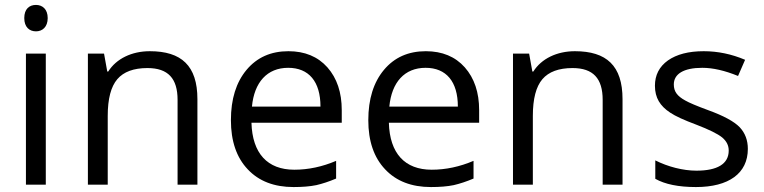

<svg xmlns="http://www.w3.org/2000/svg" viewBox="-20 -754 3120 784"><path d="M167 -535.2H85.9V0H167ZM79.1 -680.2C79.1 -643.6 99.6 -626 127 -626C152.8 -626 174.8 -643.6 174.8 -680.2C174.8 -716.8 152.8 -733.9 127 -733.9C99.6 -733.9 79.1 -717.3 79.1 -680.2Z M786.1 0V-349.1C786.1 -485.8 720.7 -544.9 591.8 -544.9C518.1 -544.9 455.1 -514.6 421.9 -461.9H418L404.8 -535.2H338.9V0H419.9V-280.8C419.9 -350.6 433.1 -400.4 459 -430.7C484.9 -460.9 525.9 -476.1 582 -476.1C666.5 -476.1 705.1 -433.6 705.1 -346.2V0Z M1178.7 9.8C1214.8 9.8 1245.6 7.3 1271.5 2C1296.9 -3.9 1323.7 -12.7 1352.5 -24.9V-97.2C1296.4 -73.2 1239.3 -61 1181.6 -61C1072.3 -61 1010.3 -127.4 1006.8 -252.9H1375.5V-304.2C1375.5 -376.5 1356 -434.6 1316.9 -479C1277.8 -522.9 1224.6 -544.9 1157.7 -544.9C1085.9 -544.9 1029.3 -519.5 986.8 -468.8C944.3 -418 922.9 -349.6 922.9 -263.2C922.9 -177.7 945.8 -110.8 991.7 -62.5C1037.1 -14.2 1099.6 9.8 1178.7 9.8ZM1156.7 -477.1C1241.2 -477.1 1288.6 -420.9 1288.6 -318.8H1008.8C1018.1 -418 1070.8 -477.1 1156.7 -477.1Z M1739.7 9.8C1775.9 9.8 1806.6 7.3 1832.5 2C1857.9 -3.9 1884.8 -12.7 1913.6 -24.9V-97.2C1857.4 -73.2 1800.3 -61 1742.7 -61C1633.3 -61 1571.3 -127.4 1567.9 -252.9H1936.5V-304.2C1936.5 -376.5 1917 -434.6 1877.9 -479C1838.9 -522.9 1785.6 -544.9 1718.8 -544.9C1647 -544.9 1590.3 -519.5 1547.9 -468.8C1505.4 -418 1483.9 -349.6 1483.9 -263.2C1483.9 -177.7 1506.8 -110.8 1552.7 -62.5C1598.1 -14.2 1660.6 9.8 1739.7 9.8ZM1717.8 -477.1C1802.2 -477.1 1849.6 -420.9 1849.6 -318.8H1569.8C1579.1 -418 1631.8 -477.1 1717.8 -477.1Z M2522 0V-349.1C2522 -485.8 2456.5 -544.9 2327.6 -544.9C2253.9 -544.9 2190.9 -514.6 2157.7 -461.9H2153.8L2140.6 -535.2H2074.7V0H2155.8V-280.8C2155.8 -350.6 2168.9 -400.4 2194.8 -430.7C2220.7 -460.9 2261.7 -476.1 2317.9 -476.1C2402.3 -476.1 2440.9 -433.6 2440.9 -346.2V0Z M3033.7 -146C3033.7 -181.6 3022.5 -210.9 3000.5 -234.4C2978 -257.8 2935.1 -281.2 2871.6 -304.2C2825.2 -321.3 2793.9 -334.5 2777.8 -343.8C2745.1 -361.8 2731.4 -380.4 2731.4 -409.2C2731.4 -451.7 2771 -477.1 2847.7 -477.1C2891.1 -477.1 2939.9 -465.8 2993.7 -443.8L3022.5 -509.8C2967.3 -533.2 2911.1 -544.9 2853.5 -544.9C2791.5 -544.9 2743.2 -532.2 2707.5 -507.3C2671.9 -481.9 2654.3 -447.3 2654.3 -403.8C2654.3 -379.4 2659.7 -358.4 2669.9 -340.8C2680.2 -323.2 2695.8 -307.6 2716.8 -293.9C2737.8 -279.8 2772.9 -263.7 2822.8 -245.1C2875 -225.1 2910.6 -207.5 2928.7 -192.9C2946.8 -177.7 2955.6 -160.2 2955.6 -139.2C2955.6 -84 2908.2 -57.1 2823.7 -57.1C2769 -57.1 2707 -73.2 2655.8 -99.1V-23.9C2695.3 -1.5 2751 9.8 2821.8 9.8C2956.1 9.8 3033.7 -46.4 3033.7 -146Z"/></svg>

Font: Samim
Style: Regular
Weight: 400
Foundry: DejaVu fonts team - Redesigned by Saber Rastikerdar
Version: Version 4.0.5